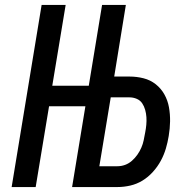

<svg xmlns="http://www.w3.org/2000/svg" viewBox="-20 -755 790 775"><path d="M271 0 392 -735H488L441 -446H503Q532 -446 559.5 -439Q587 -432 608.5 -415Q630 -398 643.5 -374Q657 -350 662 -322Q667 -294 666.5 -265Q666 -236 661 -206Q657 -181 649.5 -155.5Q642 -130 629 -106Q616 -82 597 -61Q578 -40 555 -26Q532 -12 506 -6Q480 0 454 0ZM454 -84Q470 -84 485 -89.5Q500 -95 512.5 -106Q525 -117 534.5 -130.5Q544 -144 550.5 -159Q557 -174 560 -189Q563 -204 566 -220Q569 -235 570.5 -251Q572 -267 571 -282Q570 -297 566 -311.5Q562 -326 554 -338Q546 -350 532 -356Q518 -362 503 -362H427L381 -84ZM27 0 148 -735H245L191 -409H386L373 -326H178L124 0Z"/></svg>

Font: Iosevka Custom Medium
Style: Italic
Weight: 500
Italic angle: -9°
Designer: Belleve Invis
Foundry: Belleve Invis
Version: Version 27.0.1